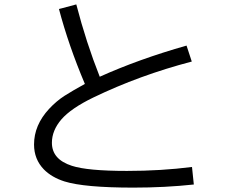

<svg xmlns="http://www.w3.org/2000/svg" viewBox="-20 -835 1040 876"><path d="M864.3 6.8Q732.9 21 588.4 21Q364.3 21 273.9 -7.3Q215.8 -25.9 180.2 -62Q135.3 -108.4 135.3 -175.8Q135.3 -264.2 204.1 -338.4Q237.3 -374 274.4 -397.9Q313 -422.4 367.2 -452.1Q292.5 -628.9 249 -793.9L328.1 -814.9Q373.5 -640.1 435.1 -484.9Q613.8 -565.4 831.1 -627L855 -554.2Q616.2 -491.7 405.8 -390.1Q304.7 -341.3 260.3 -290.5Q216.8 -239.7 216.8 -183.6Q216.8 -107.9 307.6 -78.6Q378.9 -55.2 559.1 -55.2Q715.3 -55.2 856 -73.2Z"/></svg>

Font: BIZ UDGothic
Style: Regular
Weight: 400
Monospace: yes
Designer: TypeBank Co., Ltd.
Foundry: Morisawa Inc.
Version: Version 1.05